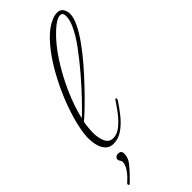

<svg xmlns="http://www.w3.org/2000/svg" viewBox="-242 -603 824 824"><g transform="rotate(-45 169.5 -191.0)"><path d="M79 8Q55 8 41 -7.5Q27 -23 22 -47Q17 -71 18 -96Q21 -139 37 -194Q53 -249 78.5 -306.5Q104 -364 135.5 -415Q167 -466 202 -503Q237 -540 271 -554Q282 -559 290 -560.5Q298 -562 305 -562Q329 -562 337 -539Q341 -531 341 -519Q341 -495 325 -463Q311 -434 285 -397.5Q259 -361 226.5 -323.5Q194 -286 161 -251.5Q128 -217 100 -190Q72 -163 55 -149Q49 -116 49 -87Q49 -56 59.5 -33Q70 -10 95 -10Q119 -10 142 -29Q165 -48 184.5 -74Q204 -100 217 -120Q221 -124 222 -124Q225 -124 225 -119Q225 -115 222 -110Q204 -82 182 -55Q160 -28 134 -10Q108 8 79 8ZM59 -166Q81 -186 116.5 -223Q152 -260 190.5 -305Q229 -350 261 -393.5Q293 -437 308 -471Q314 -483 318 -497Q322 -511 322 -523Q322 -545 306 -545Q284 -545 247 -510Q206 -472 168 -413.5Q130 -355 101.5 -290.5Q73 -226 59 -166ZM62 51Q81 51 81 70Q81 95 63 117Q45 139 30 154Q27 156 19.5 164.5Q12 173 4 179Q3 180 2 180Q0 180 -1.5 177Q-3 174 -2 171Q0 168 10 159Q20 150 28 140Q51 112 51 91Q51 84 46.5 78.5Q42 73 42 67Q42 62 47 56.5Q52 51 62 51Z"/></g></svg>

Font: Waterfall
Style: Regular
Weight: 400
Designer: Robert E. Leuschke
Foundry: Robert E. Leuschke
Version: Version 1.010; ttfautohint (v1.8.3)